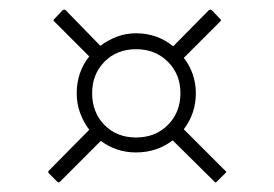

<svg xmlns="http://www.w3.org/2000/svg" viewBox="-20 -529 569 398"><path d="M99 -152 81 -170Q80 -172 80 -173Q80 -174 81 -175L165 -260Q153 -276 146 -295Q139 -314 139 -336Q139 -357 145.5 -376.5Q152 -396 165 -412L92 -485Q91 -486 91 -487.5Q91 -489 92 -489L110 -508Q112 -509 113 -509Q114 -509 116 -508L188 -434Q204 -446 222.5 -453Q241 -460 262 -460Q306 -460 339 -433L413 -508Q415 -509 416 -509Q417 -509 419 -508L437 -489Q438 -489 438 -487.5Q438 -486 437 -485L361 -409Q373 -394 379.5 -375Q386 -356 386 -336Q386 -294 361 -261L447 -175Q449 -174 449 -173Q449 -172 447 -170L429 -152Q428 -151 427 -151Q426 -151 425 -152L338 -238Q305 -213 262 -213Q221 -213 189 -237L104 -152Q103 -151 101.5 -151Q100 -151 99 -152ZM171 -336Q171 -296 196.5 -270Q222 -244 262 -244Q302 -244 328 -270Q354 -296 354 -336Q354 -375 328 -401Q302 -427 262 -427Q222 -427 196.5 -401Q171 -375 171 -336Z"/></svg>

Font: Glory Thin Thin
Style: Regular
Weight: 250
Version: Version 1.011